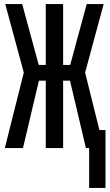

<svg xmlns="http://www.w3.org/2000/svg" viewBox="-20 -734 543 952"><path d="M4 0 98 -374 6 -714H90L172 -412H207V-714H293V-412H328L410 -714H494L402 -374L473 -89H503V198H422V0H406L327 -334H293V0H207V-334H173L94 0Z"/></svg>

Font: Noto Sans Mono ExtraCondensed Medium
Style: Regular
Weight: 500
Width: 2
Designer: Monotype Design Team
Foundry: Monotype Imaging Inc.
Version: Version 2.014